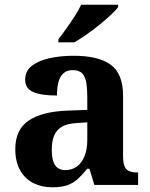

<svg xmlns="http://www.w3.org/2000/svg" viewBox="-20 -786 639 816"><path d="M202 10Q158 10 122.5 -7.5Q87 -25 66 -61.5Q45 -98 45 -153Q45 -234 101 -273Q157 -312 269 -316L351 -319V-374Q351 -408 347 -433.5Q343 -459 330 -473.5Q317 -488 289 -488Q264 -488 249 -474Q234 -460 228 -435.5Q222 -411 222 -380Q155 -380 121 -395Q87 -410 87 -447Q87 -484 115 -506Q143 -528 190 -538.5Q237 -549 293 -549Q398 -549 450.5 -511Q503 -473 503 -379V-124Q503 -97 508.5 -81.5Q514 -66 527.5 -59.5Q541 -53 563 -53H567V0H381L360 -69H351Q329 -42 309.5 -24.5Q290 -7 265 1.5Q240 10 202 10ZM257 -63Q286 -63 307 -78.5Q328 -94 339.5 -123Q351 -152 351 -191V-266L306 -263Q266 -261 243 -247.5Q220 -234 210 -209.5Q200 -185 200 -149Q200 -121 206 -101.5Q212 -82 225 -72.5Q238 -63 257 -63ZM228 -619Q243 -638 261.5 -664Q280 -690 297.5 -717Q315 -744 325 -766H482V-756Q473 -743 451.5 -723Q430 -703 403 -681Q376 -659 348 -639.5Q320 -620 296 -606H228Z"/></svg>

Font: Noto Serif Tamil
Style: Bold
Weight: 700
Designer: Indian Type Foundry, Tom Grace, and the Monotype Design Team
Foundry: Monotype Imaging Inc.
Version: Version 2.003